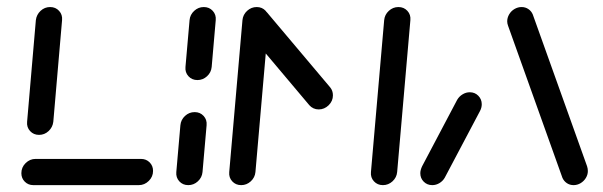

<svg xmlns="http://www.w3.org/2000/svg" viewBox="-20 -539 1757 559"><path d="M425.6 -41.5Q425.6 -24.4 413.1 -12.2Q400.7 0 384.1 0H77Q62.2 0 52.2 -10Q42.2 -20 42.2 -34.8Q42.2 -51.9 54.6 -64.1Q67 -76.3 83.3 -76.3H390.7Q405.6 -76.3 415.6 -66.3Q425.6 -56.3 425.6 -41.5ZM93.7 -146.3Q77.8 -146.3 67.6 -157.4Q57.4 -168.5 58.9 -184.4L84.4 -480.4Q86.3 -496.3 98.1 -507.4Q110 -518.5 125.9 -518.5Q141.9 -518.5 152 -507.4Q162.2 -496.3 160.7 -480.4L135.2 -184.4Q133.3 -168.5 121.5 -157.4Q109.6 -146.3 93.7 -146.3Z M528.1 0Q512.2 0 502 -11.1Q491.9 -22.2 493.3 -38.1L505.2 -174.4Q506.7 -190.4 518.7 -201.5Q530.7 -212.6 546.7 -212.6Q562.6 -212.6 572.8 -201.5Q583 -190.4 581.5 -174.4L569.6 -38.1Q568.1 -22.2 556.1 -11.1Q544.1 0 528.1 0ZM554.8 -305.9Q538.9 -305.9 528.7 -317Q518.5 -328.1 520 -344.1L531.9 -480.4Q533.3 -496.3 545.4 -507.4Q557.4 -518.5 573.3 -518.5Q589.3 -518.5 599.4 -507.4Q609.6 -496.3 608.1 -480.4L596.3 -344.1Q594.8 -328.1 582.8 -317Q570.7 -305.9 554.8 -305.9Z M727.4 -518.5Q743.3 -518.5 753.5 -507.4Q763.7 -496.3 762.2 -480.4L723.7 -38.1Q722.2 -22.2 710.2 -11.1Q698.1 0 682.2 0Q666.3 0 656.1 -11.1Q645.9 -22.2 647.4 -38.1L685.9 -480.4Q687.4 -496.3 699.4 -507.4Q711.5 -518.5 727.4 -518.5ZM949.3 -261.5Q949.3 -244.8 936.9 -232.6Q924.4 -220.4 907.8 -220.4Q899.6 -220.4 892.6 -223.7Q885.6 -227 880.7 -232.6L696.7 -451.1Q688.5 -461.1 688.5 -473.3Q688.5 -490.4 700.9 -503Q713.3 -515.6 730.4 -515.6Q745.9 -515.6 757 -503.3L941.5 -284.4Q949.3 -274.8 949.3 -261.5ZM1140 -518.5Q1155.9 -518.5 1166.1 -507.4Q1176.3 -496.3 1174.8 -480.4L1136.3 -38.1Q1134.8 -22.2 1122.8 -11.1Q1110.7 0 1094.8 0Q1078.9 0 1068.7 -11.1Q1058.5 -22.2 1060 -38.1L1098.5 -480.4Q1100 -496.3 1112 -507.4Q1124.1 -518.5 1140 -518.5Z M1238.5 0Q1223.7 0 1213.7 -10Q1203.7 -20 1203.7 -34.8Q1203.7 -43.7 1208.9 -54.8L1311.1 -248.5Q1317 -258.5 1326.9 -264.4Q1336.7 -270.4 1347.8 -270.4Q1362.6 -270.4 1372.6 -260.2Q1382.6 -250 1382.6 -235.6Q1382.6 -225.2 1377.4 -215.6L1274.8 -21.5Q1269.3 -11.9 1259.4 -5.9Q1249.6 0 1238.5 0ZM1691.5 -41.1Q1691.5 -30.4 1685.7 -20.9Q1680 -11.5 1670.4 -5.7Q1660.7 0 1650 0Q1638.9 0 1630.2 -5.9Q1621.5 -11.9 1617.4 -21.5L1459.3 -463.7Q1456.7 -470.7 1456.7 -476.7Q1456.7 -487.4 1462.4 -497.2Q1468.1 -507 1478 -512.8Q1487.8 -518.5 1498.5 -518.5Q1509.6 -518.5 1518.3 -512.6Q1527 -506.7 1531.1 -497L1689.3 -54.8Q1691.5 -48.1 1691.5 -41.1Z"/></svg>

Font: 26F Galaxy Sans
Style: Bold Italic
Weight: 700
Italic angle: -5°
Designer: C₂₉H₂₅N₃O₅
Version: Version 1.200